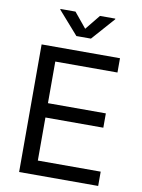

<svg xmlns="http://www.w3.org/2000/svg" viewBox="-100 -1010 800 1078"><g transform="rotate(10 299.5 -471.0)"><path d="M85.9 0V-727.5H532.7V-646H178.2V-408.7H508.3V-327.1H178.2V-81.5H536.6V0ZM241.2 -941.9 311.5 -856.4 380.9 -941.9H468.3V-938L353 -807.6H270L155.3 -938V-941.9Z"/></g></svg>

Font: Inter 16pt
Style: Regular
Weight: 400
Version: Version 4.001;git-66647c0bb